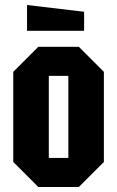

<svg xmlns="http://www.w3.org/2000/svg" viewBox="-20 -747 468 767"><path d="M33 -100V-460L133 -560H295L395 -460V-100L295 0H133ZM175 -116H253V-444H175ZM316 -624H88V-727L316 -700Z"/></svg>

Font: Tektur Condensed SemiBold
Style: Regular
Weight: 600
Width: 3
Designer: Adam Jagosz
Foundry: Adam Jagosz
Version: Version 1.005;gftools[0.9.30]